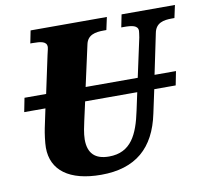

<svg xmlns="http://www.w3.org/2000/svg" viewBox="-80 -802 969 900"><g transform="rotate(-10 404.5 -352.0)"><path d="M331 10C495 10 588 -71 621 -230L645 -342H747L760 -408H658L698 -600C707 -647 744 -654 784 -654H796L809 -714H555L543 -654H555C594 -654 622 -650 622 -624C622 -620 620 -606 618 -593L578 -408H330L373 -603C382 -647 419 -654 460 -654H472L485 -714H122L110 -654H121C161 -654 188 -650 188 -624C188 -620 186 -611 180 -586L142 -408H39L26 -342H127L108 -252C103 -229 97 -183 97 -160C97 -52 180 10 331 10ZM283 -166C283 -195 292 -234 296 -252L316 -342H564L546 -258C523 -148 487 -68 382 -68C316 -68 283 -100 283 -166Z"/></g></svg>

Font: Noto Serif SemiCondensed Black
Style: Italic
Weight: 900
Width: 4
Italic angle: -12°
Designer: Monotype Design Team
Foundry: Monotype Imaging Inc.
Version: Version 2.014